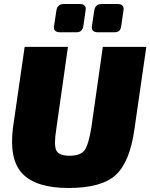

<svg xmlns="http://www.w3.org/2000/svg" viewBox="-20 -924 750 958"><path d="M300 -904H377Q413 -904 407 -871L396 -795Q392 -763 361 -763H280Q244 -763 250 -796L261 -869Q265 -904 300 -904ZM486 -904H566Q602 -904 596 -871L585 -796Q583 -778 575 -770.5Q567 -763 550 -763H469Q433 -763 439 -796L450 -870Q455 -904 486 -904ZM710 -690 651 -281Q628 -115 557 -50.5Q486 14 322 14Q161 14 92.5 -57Q24 -128 45 -289L103 -690H319L261 -281Q248 -202 260.5 -174.5Q273 -147 327 -147Q382 -147 402 -174.5Q422 -202 436 -289L493 -690Z"/></svg>

Font: Exo 2.0 Black
Style: Italic
Weight: 900
Italic angle: -8°
Designer: Natanael Gama
Version: Version 1.001;PS 001.001;hotconv 1.0.70;makeotf.lib2.5.58329